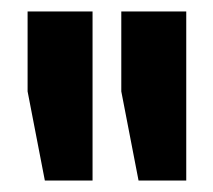

<svg xmlns="http://www.w3.org/2000/svg" viewBox="-20 -701 371 334"><path d="M58 -387 28 -542V-681H141V-387ZM221 -387 191 -542V-681H304V-387Z"/></svg>

Font: Gabarito Medium
Style: Regular
Weight: 500
Designer: Leandro Assis / Alvaro Franca / Felipe Casaprima
Foundry: Naipe Foundry
Version: Version 1.000